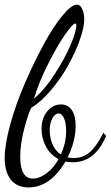

<svg xmlns="http://www.w3.org/2000/svg" viewBox="-48 -734 477 827"><path d="M86.9 -270Q74.2 -246.6 56.6 -180.7Q39.1 -114.7 39.1 -59.1Q39.1 35.2 94.2 35.2Q122.6 35.2 153.6 11.5Q184.6 -12.2 204.1 -48.8Q168.9 -66.9 149.9 -102.8Q130.9 -138.7 130.9 -178.2Q130.9 -225.1 155.5 -254.6Q180.2 -284.2 214.8 -284.2Q244.1 -284.2 261 -260.3Q277.8 -236.3 277.8 -191.9Q277.8 -125.5 243.2 -56.2Q254.9 -53.2 269 -53.2Q293.9 -53.2 314.9 -63Q335.9 -72.8 351.6 -91.3Q367.2 -109.9 376.5 -124.8Q385.7 -139.6 397 -162.1L409.2 -148.9Q361.8 -35.2 266.1 -35.2Q248.5 -35.2 233.9 -38.1Q168 73.2 75.2 73.2Q24.4 73.2 -1.7 39.6Q-27.8 5.9 -27.8 -53.2Q-27.8 -110.8 -3.7 -198.5Q20.5 -286.1 58.3 -373.5Q96.2 -460.9 137.9 -538.6Q179.7 -616.2 219.5 -665Q259.3 -713.9 283.2 -713.9Q298.3 -713.9 306.6 -694.3Q314.9 -674.8 314.9 -650.9Q314.9 -616.2 295.7 -562Q276.4 -507.8 245.6 -452.4Q214.8 -397 172.1 -346.2Q129.4 -295.4 86.9 -270ZM276.9 -632.8Q265.6 -632.8 232.2 -585Q198.7 -537.1 159.2 -458.5Q119.6 -379.9 98.1 -309.1Q141.1 -343.8 185.3 -411.1Q229.5 -478.5 255.1 -538.6Q280.8 -598.6 280.8 -625Q280.8 -632.8 276.9 -632.8ZM166 -172.9Q166 -142.1 177.7 -113.5Q189.5 -85 213.9 -68.8Q236.8 -117.2 236.8 -169.9Q236.8 -204.1 227.8 -224.6Q218.8 -245.1 204.1 -245.1Q189 -245.1 177.5 -224.1Q166 -203.1 166 -172.9Z"/></svg>

Font: Dancing Script OT
Style: Regular
Weight: 400
Foundry: Pablo Impallari. www.impallari.com
Version: Version 1.000